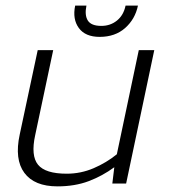

<svg xmlns="http://www.w3.org/2000/svg" viewBox="-20 -652 600 682"><path d="M334 -521Q283 -521 260 -552.5Q237 -584 247 -632H287Q280 -598 292 -579Q304 -560 340 -560Q372 -560 395.5 -579Q419 -598 426 -632H470Q460 -584 424.5 -552.5Q389 -521 334 -521ZM184 10Q102 10 66.5 -38Q31 -86 50 -174L114 -474H169L105 -172Q89 -99 115 -67Q141 -35 217 -35Q267 -35 312.5 -54.5Q358 -74 395 -104L473 -474H528L428 0H379L386 -58Q344 -27 295 -8.5Q246 10 184 10Z"/></svg>

Font: Kanit ExtraLight
Style: Italic
Weight: 275
Italic angle: -12°
Designer: Katatrad Team
Foundry: CadsonDemak
Version: Version 2.000; ttfautohint (v1.8.3)